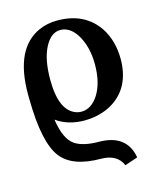

<svg xmlns="http://www.w3.org/2000/svg" viewBox="-106 -521 700 846"><g transform="rotate(-15 244.0 -98.0)"><path d="M234.9 -28.8Q281.2 -28.8 313.5 -79.6Q345.7 -130.9 346.2 -214.8Q346.2 -298.8 309.1 -356.4Q279.3 -400.4 237.8 -400.9Q193.8 -400.9 165.5 -345.2Q138.2 -291 138.2 -201.2Q138.2 -59.1 210.4 -33.2Q222.7 -28.8 234.9 -28.8ZM461.9 -210Q461.9 -81.1 368.7 -22.5Q313 11.7 236.8 12.2Q163.6 11.7 110.8 -25.9Q124 65.9 167 94.7Q203.1 118.7 274.9 119.1Q400.9 120.1 419.9 229L360.8 249Q337.9 194.8 266.1 193.8Q135.7 193.8 84.5 128.4Q29.3 58.1 27.3 -142.1Q27.3 -153.3 26.9 -164.1Q26.9 -372.1 150.9 -427.7Q189.5 -444.8 234.9 -444.8Q360.4 -444.8 422.4 -352.5Q461.4 -292 461.9 -210Z"/></g></svg>

Font: Linux Libertine O
Style: Bold
Weight: 700
Designer: Philipp H. Poll
Foundry: Philipp H. Poll
Version: Version 5.0.0